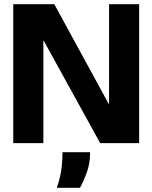

<svg xmlns="http://www.w3.org/2000/svg" viewBox="-20 -680 724 912"><path d="M43 0V-660H238L496 -187H498V-660H641V0H456L188 -486H186V0ZM250 212Q270 152 273.5 109.5Q277 67 277 43H408Q408 98 391.5 141.5Q375 185 360 212Z"/></svg>

Font: Bricolage Grotesque 48pt Bricolage Grotesque 48pt Regular
Style: Bold
Weight: 700
Designer: Mathieu Triay
Foundry: Atelier Triay
Version: Version 1.000; ttfautohint (v1.8.4.7-5d5b);gftools[0.9.32]